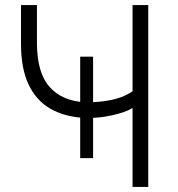

<svg xmlns="http://www.w3.org/2000/svg" viewBox="-20 -739 703 759"><path d="M504 0V-312Q484 -300 455.5 -291.5Q427 -283 395.5 -278Q364 -273 333 -273L348 -285V-114H297V-285L310 -273Q232 -278 177 -310.5Q122 -343 92.5 -406Q63 -469 63 -566V-719H126V-571Q126 -452 175.5 -396Q225 -340 314 -335L297 -324V-515H348V-324L332 -335Q378 -335 423 -344.5Q468 -354 504 -378V-719H566V0Z"/></svg>

Font: Nunitoga
Style: Light
Weight: 300
Designer: Vernon Adams
Foundry: Vernon Adams
Version: Version 1.0